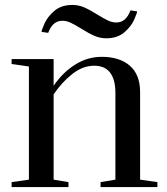

<svg xmlns="http://www.w3.org/2000/svg" viewBox="-20 -757 674 777"><path d="M27 -20 97 -30V-488L27 -498V-518H197V-410Q234 -464 284 -495.5Q334 -527 392 -527Q464 -527 505.5 -491Q547 -455 547 -384V-30L617 -20V0H387V-20L447 -30V-382Q447 -434 426 -462.5Q405 -491 361 -491Q315 -491 272.5 -457.5Q230 -424 197 -375V-30L257 -20V0H27ZM309 -641Q283 -657 266 -665Q249 -673 232 -673Q193 -673 175 -624L148 -628Q148 -634 160 -661.5Q172 -689 200 -713Q228 -737 273 -737Q298 -737 321 -727Q344 -717 374 -698Q400 -682 417 -674Q434 -666 451 -666Q490 -666 508 -715L535 -711Q535 -705 523 -677.5Q511 -650 483 -626Q455 -602 410 -602Q385 -602 362 -612Q339 -622 309 -641Z"/></svg>

Font: Prata
Style: Regular
Weight: 400
Designer: Ivan Petrov
Foundry: Cyreal
Version: Version 2.000